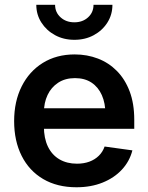

<svg xmlns="http://www.w3.org/2000/svg" viewBox="-20 -772 619 803"><path d="M299.8 11.2Q219.2 11.2 160.6 -23.2Q102.1 -57.6 70.6 -120.1Q39.1 -182.6 39.1 -265.6Q39.1 -347.7 70.6 -410.6Q102.1 -473.6 159.2 -509Q216.3 -544.4 292.5 -544.4Q344.2 -544.4 389.4 -527.1Q434.6 -509.8 468.8 -475.3Q502.9 -440.9 522.2 -389.9Q541.5 -338.9 541.5 -271V-233.4H95.2V-319.3H478.5L420.9 -294.9Q420.9 -340.3 406 -374Q391.1 -407.7 362.8 -426.5Q334.5 -445.3 293.5 -445.3Q252.9 -445.3 223.6 -426.3Q194.3 -407.2 179 -374.8Q163.6 -342.3 163.6 -300.8V-243.2Q163.6 -193.8 180.4 -158.9Q197.3 -124 228.5 -105.7Q259.8 -87.4 301.8 -87.4Q330.6 -87.4 353.8 -95.9Q377 -104.5 393.3 -120.6Q409.7 -136.7 417.5 -159.2L533.7 -143.1Q522 -97.2 489.7 -62.5Q457.5 -27.8 408.9 -8.3Q360.4 11.2 299.8 11.2ZM291 -605.5Q246.1 -605.5 210.2 -625Q174.3 -644.5 153.1 -677.7Q131.8 -710.9 131.8 -752H210.4Q210.4 -720.2 233.4 -699.5Q256.3 -678.7 291 -678.7Q325.7 -678.7 348.4 -699.5Q371.1 -720.2 371.1 -752H450.2Q450.2 -710.9 429.2 -677.7Q408.2 -644.5 372.3 -625Q336.4 -605.5 291 -605.5Z"/></svg>

Font: Inter 20pt SemiBold
Style: Regular
Weight: 600
Version: Version 4.001;git-66647c0bb